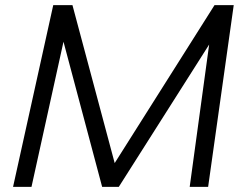

<svg xmlns="http://www.w3.org/2000/svg" viewBox="-20 -730 954 750"><path d="M31 0 188 -710H263L428 -93L818 -710H893L793 0H721L797 -556L444 0H379L228 -567L103 0Z"/></svg>

Font: Livvic
Style: Italic
Weight: 400
Italic angle: -10°
Designer: Jacques Le Bailly, Baron von Fonthausen
Version: Version 1.001; ttfautohint (v1.8.2)